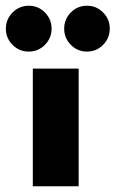

<svg xmlns="http://www.w3.org/2000/svg" viewBox="-88 -650 402 670"><path d="M12.5 -470Q-21 -470 -44.2 -493.5Q-67.5 -517 -67.5 -550Q-67.5 -583 -44 -606.5Q-20.5 -630 12.5 -630Q45.5 -630 68.8 -606.5Q92 -583 92 -550Q92 -517 68.8 -493.5Q45.5 -470 12.5 -470ZM159.2 -606.5Q182.5 -630 215.5 -630Q248.5 -630 271.8 -606.5Q295 -583 295 -550Q295 -517 271.8 -493.5Q248.5 -470 215.5 -470Q182.5 -470 159.2 -493.5Q136 -517 136 -550Q136 -583 159.2 -606.5ZM26.5 0V-410.5H186.5V0Z"/></svg>

Font: League Spartan ExtraBold
Style: Regular
Weight: 800
Foundry: The League of Moveable Type
Version: Version 2.002